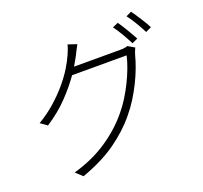

<svg xmlns="http://www.w3.org/2000/svg" viewBox="-141 -954 1238 1171"><g transform="rotate(-20 478.0 -368.0)"><path d="M681 -594Q715 -594 730 -601L773 -576Q769 -568 764 -555.5Q759 -543 757 -535Q747 -496 731 -453.5Q715 -411 693.5 -367.5Q672 -324 645 -281Q618 -238 586 -200Q523 -123 432.5 -58.5Q342 6 208 54L165 14Q289 -21 383.5 -84Q478 -147 545 -228Q575 -263 600.5 -304Q626 -345 647 -387.5Q668 -430 683.5 -471.5Q699 -513 707 -549H353Q311 -489 252 -427Q193 -365 110 -311L67 -342Q128 -378 177.5 -422Q227 -466 265 -511Q303 -556 329 -598.5Q355 -641 369 -674Q374 -684 381 -702.5Q388 -721 391 -735L448 -716Q440 -701 431 -684Q422 -667 416 -654Q408 -640 400 -625Q392 -610 382 -594ZM724 -754Q742 -728 764.5 -690.5Q787 -653 803 -623L766 -606Q759 -620 749.5 -637.5Q740 -655 729.5 -673Q719 -691 708 -708Q697 -725 687 -738ZM823 -790Q833 -777 844 -760Q855 -743 866.5 -725.5Q878 -708 888 -691Q898 -674 905 -660L868 -642Q852 -674 830 -710.5Q808 -747 788 -773Z"/></g></svg>

Font: Kinto Sans Light
Style: Regular
Weight: 300
Designer: Authors: Ryoko NISHIZUKA  (kana & ideographs); Paul D. Hunt (Latin, Greek & Cyrillic); Wenlong ZHANG  (bopomofo); Sandol
Foundry: Adobe Systems Incorporated, ookami Inc.
Version: Version 0.001